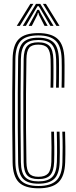

<svg xmlns="http://www.w3.org/2000/svg" viewBox="-20 -980 399 1007"><path d="M181.7 7.6Q110 7.6 78.6 -24.2Q47.2 -56.1 46.1 -129Q44.7 -219.7 44.3 -313.1Q44 -406.5 44.4 -497.3Q44.9 -588 46.1 -670.2Q47.2 -743.4 78.5 -774.9Q109.7 -806.4 180.5 -806.4Q250 -806.4 282.9 -775.4Q315.8 -744.4 317.9 -670.2Q318.4 -657.9 318.5 -638.2Q318.6 -618.6 318.4 -596.5Q318.3 -574.4 318.1 -554.1Q318 -533.9 317.5 -520.3H303Q303.5 -537.3 303.8 -566.7Q304.1 -596.1 304 -625.1Q303.9 -654.1 303.4 -669.9Q301.3 -738.5 271.8 -766.4Q242.3 -794.3 180.5 -794.3Q116.6 -794.3 89.1 -765.5Q61.7 -736.6 60.6 -669.9Q59.4 -579.9 58.9 -489.2Q58.5 -398.5 58.9 -308.2Q59.4 -218 60.6 -129.3Q61.7 -62.3 89.7 -33.4Q117.7 -4.5 181.5 -4.5Q245.8 -4.5 275.5 -33Q305.2 -61.5 307.4 -129.4Q308.5 -165.9 308.5 -207.3Q308.6 -248.7 306.8 -289.3H321.3Q322.5 -253.5 322.8 -211.3Q323.2 -169 321.9 -129Q319.5 -55.5 286.5 -23.9Q253.6 7.6 181.7 7.6ZM181.5 -16.5Q125.2 -16.5 100.7 -42.5Q76.2 -68.4 75.1 -129.9Q73.9 -218.9 73.4 -309.9Q73 -400.8 73.4 -491.5Q73.9 -582.2 75.1 -669.9Q76 -731.1 100.5 -756.7Q125.1 -782.3 180.5 -782.3Q235.9 -782.3 261.4 -756.9Q286.9 -731.5 288.9 -669.7Q289.4 -658.8 289.5 -639.1Q289.6 -619.4 289.4 -596.9Q289.3 -574.3 289.1 -553.7Q289 -533 288.5 -520.3H274Q274.8 -543.1 274.9 -571.6Q275.1 -600.1 275 -626.6Q274.9 -653 274.4 -669.3Q272.9 -722.7 251.6 -746.4Q230.3 -770.2 180.5 -770.2Q132.1 -770.2 111.2 -747.4Q90.4 -724.6 89.6 -669.9Q88.4 -581.7 87.9 -491.4Q87.5 -401.1 87.9 -310.1Q88.4 -219.1 89.6 -129.2Q90.4 -74.2 111.8 -51.4Q133.1 -28.6 181.4 -28.6Q230.9 -28.6 253.6 -51.4Q276.4 -74.2 278.4 -130.1Q279.3 -154.3 279.3 -180.1Q279.4 -205.8 279 -233.1Q278.7 -260.5 277.8 -289.3H292.3Q293 -265.4 293.4 -238.2Q293.9 -211 293.8 -183.2Q293.8 -155.5 292.9 -129.4Q290.8 -66.8 264.2 -41.7Q237.5 -16.5 181.5 -16.5ZM181.4 -40.7Q139.9 -40.7 122.4 -60.7Q104.9 -80.7 104.1 -129.5Q102.9 -216.3 102.4 -308.1Q102 -399.9 102.4 -491.7Q102.9 -583.6 104.1 -669.8Q104.9 -718.5 122.2 -738.3Q139.5 -758.1 180.5 -758.1Q221.8 -758.1 240.2 -737.8Q258.6 -717.6 259.9 -669.2Q260.4 -650 260.5 -623.9Q260.6 -597.9 260.4 -570.7Q260.3 -543.5 259.5 -520.3H245Q245.8 -543.3 245.9 -572Q246.1 -600.7 246 -626.8Q245.9 -652.9 245.4 -668Q244.2 -710.5 229.7 -728.3Q215.3 -746 180.5 -746Q146.7 -746 133 -729.3Q119.3 -712.5 118.6 -669.7Q117 -577.9 116.4 -487.9Q115.9 -397.9 116.4 -308.7Q117 -219.6 118.6 -129.6Q119.3 -87 133.4 -69.9Q147.5 -52.8 181.4 -52.8Q215.9 -52.8 231.8 -69.7Q247.7 -86.7 249.4 -131.2Q250.5 -163.9 250.2 -207.1Q250 -250.4 248.8 -289.3H263.3Q264.5 -253.4 264.8 -210.7Q265.2 -168 263.9 -130.5Q262 -81.3 243.3 -61Q224.6 -40.7 181.4 -40.7ZM68 -844.4 139.2 -959.6H154.9L84.1 -844.4ZM99.4 -844.4 168.6 -959.6H191.5L260.7 -844.4H244.2L195.2 -928L183.1 -947.6H177L164.9 -927.9L115.9 -844.4ZM130.4 -844.4 166.9 -910.9 175.4 -928.3H184.7L193.1 -910.9L230.1 -844.4H213.6L184.2 -901.6L181.4 -912.8H178.6L176 -901.6L146.9 -844.4ZM275.9 -844.4 205.2 -959.6H220.9L292 -844.4Z"/></svg>

Font: Big Shoulders Inline Display SC Thin
Style: Regular
Weight: 100
Designer: Patric King
Foundry: XO Type Co
Version: Version 2.002